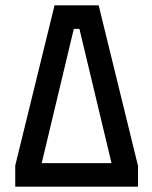

<svg xmlns="http://www.w3.org/2000/svg" viewBox="-20 -698 570 718"><path d="M37 -79V0H496V-78L349 -678H184ZM277 -590 397 -88H136L256 -590Z"/></svg>

Font: TitilliumText22L
Style: 600 wt
Weight: 600
Designer: Campivisivi
Foundry: Campivisivi
Version: 1.000